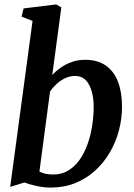

<svg xmlns="http://www.w3.org/2000/svg" viewBox="-20 -837 606 867"><path d="M216 -498Q231.5 -515.5 253.8 -531.2Q276 -547 303.8 -557Q331.5 -567 364 -567Q420.5 -567 457.5 -541.2Q494.5 -515.5 512.8 -468Q531 -420.5 531 -355.5Q531 -301 517 -248Q503 -195 475.8 -148.5Q448.5 -102 409.2 -66.2Q370 -30.5 319.5 -10.2Q269 10 208.5 10Q178 10 144.8 2.8Q111.5 -4.5 90 -13L26 7L127 -742.5L77.5 -762L86.5 -799L233.5 -817L257 -804ZM158 -62.5Q171 -55 187 -52Q203 -49 220.5 -49Q259 -49 288.8 -67.2Q318.5 -85.5 340 -116.2Q361.5 -147 375.5 -186.5Q389.5 -226 396.2 -269.2Q403 -312.5 403 -354Q403 -415 382 -454.5Q361 -494 319.5 -494Q294.5 -494 272.8 -483.2Q251 -472.5 234 -456.5Q217 -440.5 206 -424Z"/></svg>

Font: Merriweather 20pt SemiBold
Style: Italic
Weight: 600
Italic angle: -7.8°
Version: Version 2.101